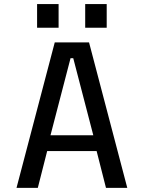

<svg xmlns="http://www.w3.org/2000/svg" viewBox="-20 -904 690 924"><path d="M592.5 0H490L445 -177H207L162 0H59.5L243.5 -700H408.5ZM319.5 -624 223 -253H429L332.5 -624ZM158.5 -884.5H262V-770.5H158.5ZM390 -884.5H493.5V-770.5H390Z"/></svg>

Font: Trispace Thin
Style: Regular
Weight: 400
Version: Version 1.210